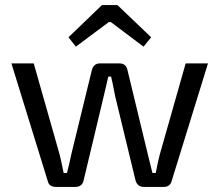

<svg xmlns="http://www.w3.org/2000/svg" viewBox="-20 -737 864 757"><path d="M576 -590 546 -553 417 -650H409L279 -553L250 -590L382 -717H443ZM800 -487 657 -24Q651 0 625 0H548Q521 0 514 -27L434 -358Q421 -425 418 -435H407Q401 -408 389 -358L310 -27Q305 0 276 0H201Q173 0 168 -24L25 -487H113L215 -128Q220 -109 231 -55H244Q255 -98 261 -128L342 -460Q349 -487 374 -487H451Q478 -487 483 -459L563 -128L581 -55H594Q605 -111 610 -128L712 -487Z"/></svg>

Font: Exo 2
Style: Regular
Weight: 400
Designer: Natanael Gama
Version: Version 1.001;PS 001.001;hotconv 1.0.70;makeotf.lib2.5.58329